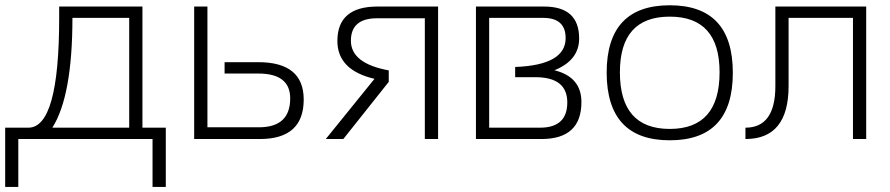

<svg xmlns="http://www.w3.org/2000/svg" viewBox="-20 -538 3445 743"><path d="M182.6 -43.9H480V-468.8H260.3Q260.3 -166.5 182.6 -43.9ZM0 185.5V-43.9H89.8Q209 -43.9 209 -468.8V-512.7H531.2V-43.9H621.6V185.5H570.3V0H50.8V185.5Z M782.7 -512.7V-45.4H981.9Q1103 -45.4 1103 -157.2Q1103 -253.4 980 -253.4H849.1V-297.4H979.5Q1155.3 -297.4 1155.3 -152.8Q1155.3 0 985.4 0H731.4V-512.7Z M1624 0V-467.3H1439.5Q1337.9 -467.3 1337.9 -380.4Q1337.9 -292.5 1484.4 -265.6V-221.2L1308.6 0H1240.7L1429.2 -232.9Q1285.6 -266.6 1285.6 -379.4Q1285.6 -512.7 1440.9 -512.7H1675.3V0Z M2069.8 -43.9Q2175.3 -43.9 2175.3 -141.6Q2175.3 -239.3 2051.8 -239.3H1973.6V-278.8Q2168.9 -286.1 2168.9 -390.6Q2168.9 -468.8 2082 -468.8H1873V-43.9ZM1821.8 0V-512.7H2085.4Q2221.2 -512.7 2221.2 -389.2Q2221.2 -304.7 2125.5 -266.1Q2230 -240.2 2230 -143.1Q2230 0 2075.2 0Z M2327.6 -256.3Q2327.6 -517.6 2571.8 -517.6Q2815.9 -517.6 2815.9 -256.3Q2815.9 4.9 2571.8 4.9Q2328.6 4.9 2327.6 -256.3ZM2571.8 -39.1Q2764.6 -39.1 2764.6 -258.3Q2764.6 -473.6 2571.8 -473.6Q2378.9 -473.6 2378.9 -258.3Q2378.9 -39.1 2571.8 -39.1Z M2864.7 -43.9Q2980.5 -43.9 2980.5 -205.1V-512.7H3332V0H3280.8V-468.8H3031.7V-205.1Q3031.7 0 2864.7 0Z"/></svg>

Font: Voltera Light
Style: Light
Weight: 300
Designer: Bernd Montag
Version: Version 1.301